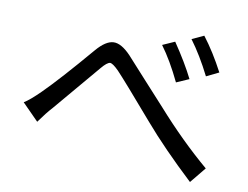

<svg xmlns="http://www.w3.org/2000/svg" viewBox="-75 -816 1149 889"><g transform="rotate(10 500.0 -371.5)"><path d="M689 -660.2Q749 -571.8 784.2 -501L725.1 -475.1Q679.2 -570.8 631.8 -634.8ZM816.9 -710.9Q868.2 -644 915 -555.2L856.9 -526.9Q811 -618.2 761.2 -685.1ZM46.9 -262.2Q73.2 -277.8 121.1 -325.2Q193.8 -397 330.1 -557.1Q372.1 -606 408.2 -607.9Q444.8 -609.9 491.2 -561Q519 -530.8 581.1 -461.9L682.1 -351.1Q803.2 -214.8 930.2 -106.9L869.1 -32.2Q728 -164.1 633.8 -273.9Q490.2 -440.9 450.2 -482.9Q421.9 -511.2 409.2 -511.2Q395 -509.8 370.1 -480L183.1 -258.8Q158.2 -231.9 124 -184.1Z"/></g></svg>

Font: Black Ops One [rus by aLiNcE]
Style: Regular
Weight: 400
Designer: James Grieshaber
Foundry: James Grieshaber
Version: Version 1.002;May 25, 2024;FontCreator 13.0.0.2680 64-bit